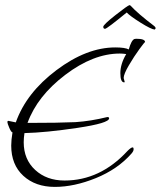

<svg xmlns="http://www.w3.org/2000/svg" viewBox="-20 -657 631 753"><path d="M13 -183 42 -177Q83 -293 201.5 -382Q320 -471 432 -471Q471 -471 485 -463Q495 -499 507 -504Q510 -505 514 -505Q549 -505 549 -492Q547 -492 526.5 -464Q506 -436 485.5 -401Q465 -366 465 -351L469 -336Q469 -334 467 -334Q452 -334 452 -370Q452 -406 475 -445Q461 -447 450 -447Q346 -447 236 -363.5Q126 -280 88 -175Q211 -175 276 -178Q336 -182 401 -198Q408 -198 408 -193Q408 -174 284 -155.5Q160 -137 76 -135Q73 -116 73 -99Q73 -32 118 9.5Q163 51 233 51Q373 51 480 -65Q494 -79 500 -79Q504 -79 504 -71.5Q504 -64 495 -54Q441 7 356 41.5Q271 76 195 76Q119 76 71.5 32.5Q24 -11 24 -86Q24 -108 29 -138Q24 -138 16.5 -155.5Q9 -173 9 -178Q9 -183 13 -183ZM488 -637 492 -635Q519 -605 586 -554L591 -547L587 -541Q573 -542 531.5 -568Q490 -594 477 -608Q399 -544 392 -544Q385 -544 385 -552Q385 -560 432.5 -597.5Q480 -635 488 -637Z"/></svg>

Font: Qwigley
Style: Regular
Weight: 400
Designer: Robert E. Leuschke
Foundry: Robert E. Leuschke
Version: Version 1.003